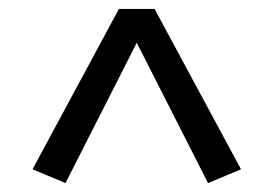

<svg xmlns="http://www.w3.org/2000/svg" viewBox="-20 -732 614 431"><path d="M287 -636 127 -321 53 -352 247 -712H327L521 -352L447 -321Z"/></svg>

Font: Stick
Style: Regular
Weight: 400
Designer: Fontworks Inc.
Foundry: Fontworks Inc.
Version: Version 1.100